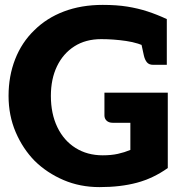

<svg xmlns="http://www.w3.org/2000/svg" viewBox="-20 -757 772 785"><path d="M387 8Q307 8 239.5 -21Q172 -50 122 -99Q73 -149 44 -217Q15 -285 15 -365Q15 -446 42 -515Q69 -584 120 -633Q170 -683 241 -710Q312 -737 400 -737Q457 -737 500.5 -730Q544 -723 582.5 -710.5Q621 -698 662 -679V-578L587 -561Q547 -582 495.5 -589.5Q444 -597 394 -597Q330 -597 284 -567.5Q238 -538 213 -486Q188 -434 188 -365Q188 -292 214.5 -237Q241 -182 289 -152Q337 -122 400 -122Q435 -122 462 -128Q489 -134 513 -144V-255H441Q425 -255 416 -263.5Q407 -272 407 -285V-378H666V-70Q607 -28 540 -10Q473 8 387 8ZM553 -600 662 -578V-492H606Q589 -492 580.5 -502.5Q572 -513 568 -531Z"/></svg>

Font: Aleo Black
Style: Regular
Weight: 900
Designer: Alessio Laiso
Foundry: Alessio Laiso
Version: Version 2.001;gftools[0.9.29]